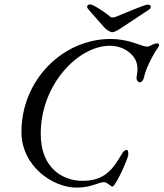

<svg xmlns="http://www.w3.org/2000/svg" viewBox="-20 -843 747 877"><path d="M493 -696C503 -696 517 -704 538 -718L662 -800C667 -804 669 -808 669 -812C669 -818 663 -822 654 -822C641 -822 538 -778 511 -767C505 -765 500 -763 494 -763C490 -763 486 -764 483 -767C462 -786 405 -823 392 -823C383 -823 378 -818 378 -812C378 -808 380 -805 384 -800L456 -718C466 -707 483 -696 493 -696ZM330 14C365 14 393 7 413 0C431 -6 445 -11 454 -11C462 -11 469 -7 475 -2C482 3 489 9 494 9C507 9 566 -118 566 -138C566 -151 565 -158 559 -158C548 -158 542 -149 536 -139C496 -71 459 -17 357 -17C272 -17 166 -70 166 -232C166 -458 338 -634 482 -634C528 -634 566 -614 589 -585C612 -556 610 -523 604 -493C602 -481 607 -467 619 -467C626 -467 635 -477 637 -487C646 -532 682 -599 704 -629C708 -634 709 -645 697 -645C690 -645 682 -641 674 -638C666 -634 659 -630 653 -630C639 -630 621 -638 596 -646C559 -659 522 -665 485 -665C268 -665 78 -479 78 -240C78 -84 221 14 330 14Z"/></svg>

Font: EB Garamond
Style: Italic
Weight: 400
Italic angle: -17.2°
Designer: Georg Duffner and Octavio Pardo
Foundry: Georg Duffner
Version: Version 1.000;PS 001.000;hotconv 1.0.88;makeotf.lib2.5.64775